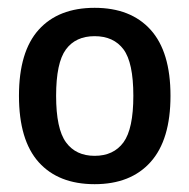

<svg xmlns="http://www.w3.org/2000/svg" viewBox="-20 -768 484 491"><path d="M28.5 -523Q28.5 -636 79 -692Q129.5 -748 222 -748Q314.5 -748 365.2 -691.8Q416 -635.5 416 -523Q416 -410.5 365.2 -353.8Q314.5 -297 222 -297Q129.5 -297 79 -353.2Q28.5 -409.5 28.5 -523ZM321 -523Q321 -608 295.8 -641.8Q270.5 -675.5 222 -675.5Q173.5 -675.5 148.5 -641.5Q123.5 -607.5 123.5 -523Q123.5 -438.5 148.8 -404Q174 -369.5 222 -369.5Q270.5 -369.5 295.8 -404Q321 -438.5 321 -523Z"/></svg>

Font: Encode Sans Semi Condensed Medium
Style: Regular
Weight: 500
Width: 4
Designer: Multiple Designers
Foundry: Impallari Type
Version: Version 2.000